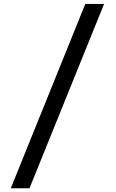

<svg xmlns="http://www.w3.org/2000/svg" viewBox="-20 -832 602 998"><path d="M36.1 146.5 423.3 -811.5H521L133.3 146.5Z"/></svg>

Font: Reddit Mono SemiBold
Style: Regular
Weight: 600
Monospace: yes
Designer: Stephen Hutchings
Foundry: Reddit
Version: Version 1.014